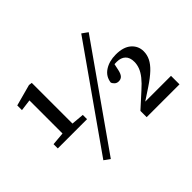

<svg xmlns="http://www.w3.org/2000/svg" viewBox="-137 -930 1216 1216"><g transform="rotate(-45 470.5 -322.0)"><path d="M65 -258V-296L167 -305H226L327 -296V-258ZM153 -258V-600L76 -590V-632L220 -671L242 -668V-258ZM255 27 216 -1 685 -668 724 -640ZM603 0V-56L699 -143Q734 -174 755.5 -201Q777 -228 786.5 -253Q796 -278 796 -303Q796 -342 775 -362Q754 -382 716 -382Q699 -382 684 -380Q669 -378 655 -373L700 -399L687 -338Q681 -310 669.5 -297.5Q658 -285 639 -285Q623 -285 612.5 -294Q602 -303 597 -315Q603 -365 644.5 -392Q686 -419 745 -419Q813 -419 849 -387.5Q885 -356 885 -308Q885 -277 871 -248.5Q857 -220 826.5 -191Q796 -162 745 -128L651 -66L667 -92V-76H897V0Z"/></g></svg>

Font: Source Serif 4 Medium
Style: Regular
Weight: 500
Designer: Frank Grießhammer
Foundry: Adobe Systems Incorporated
Version: Version 4.004;hotconv 1.0.116;makeotfexe 2.5.65601